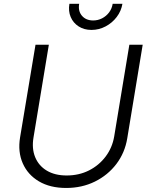

<svg xmlns="http://www.w3.org/2000/svg" viewBox="-20 -958 768 990"><path d="M321.3 11.2Q238.3 11.2 180.7 -22.9Q123 -57.1 97.2 -116.2Q71.3 -175.3 83.5 -249.5L163.1 -727.5H231.9L152.8 -249.5Q143.1 -191.9 161.4 -147.5Q179.7 -103 221.4 -78.1Q263.2 -53.2 323.7 -53.2Q387.2 -53.2 439 -79.3Q490.7 -105.5 524.9 -151.1Q559.1 -196.8 568.8 -254.4L647 -727.5H715.8L636.2 -245.1Q624 -170.4 580.1 -112.5Q536.1 -54.7 469.2 -21.7Q402.3 11.2 321.3 11.2ZM451.7 -803.7Q413.6 -803.7 385.5 -821.8Q357.4 -839.8 344.5 -870.4Q331.5 -900.9 337.9 -938.5H388.2Q381.8 -900.9 402.6 -876.7Q423.3 -852.5 460.4 -852.5Q484.9 -852.5 506.3 -863.5Q527.8 -874.5 542.5 -894Q557.1 -913.6 561 -938.5H611.3Q605 -900.9 581.8 -870.4Q558.6 -839.8 524.4 -821.8Q490.2 -803.7 451.7 -803.7Z"/></svg>

Font: Inter 17pt Light
Style: Italic
Weight: 300
Italic angle: -9.3988°
Version: Version 4.001;git-66647c0bb